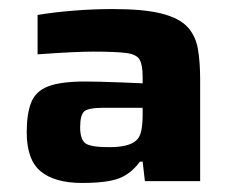

<svg xmlns="http://www.w3.org/2000/svg" viewBox="-20 -716 508 424"><path d="M161 -312Q101 -312 70 -337.5Q39 -363 39 -424Q39 -465 49 -490Q59 -515 87 -525.5Q115 -536 168 -536Q179 -536 200.5 -535.5Q222 -535 247.5 -534Q273 -533 295 -532V-547Q295 -572 288.5 -584Q282 -596 258.5 -599Q235 -602 185 -602Q146 -602 63 -596V-683Q99 -689 142.5 -692.5Q186 -696 229 -696Q298 -696 337 -686Q376 -676 394 -656.5Q412 -637 417 -608Q422 -579 422 -541V-316H300L295 -359H289Q269 -332 242.5 -322Q216 -312 161 -312ZM221 -391Q265 -391 281 -406Q289 -413 292 -427.5Q295 -442 295 -462V-478H210Q175 -478 166 -470Q157 -462 157 -435Q157 -409 168 -400Q179 -391 221 -391Z"/></svg>

Font: Saira Expanded
Style: Bold
Weight: 700
Width: 7
Designer: Hector Gatti with collaboration of the Omnibus-Type team
Foundry: Omnibus-Type
Version: Version 1.100; ttfautohint (v1.8.3)